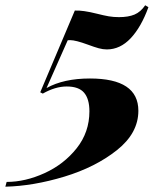

<svg xmlns="http://www.w3.org/2000/svg" viewBox="-113 -558 613 726"><path d="M291 -371.1Q276.4 -371.1 260.3 -375.5Q244.1 -379.9 219.2 -389.2Q172.9 -406.2 152.3 -406.2Q146 -406.2 143.1 -405.8L63 -225.1Q127.9 -261.2 227.1 -261.2Q410.2 -261.2 410.2 -139.2Q410.2 -54.7 329.1 9.8Q248 74.2 130.4 109.9Q12.7 145.5 -92.8 147.9L-87.9 129.9Q-17.6 129.9 55.4 96.7Q128.4 63.5 176.8 2.7Q225.1 -58.1 225.1 -137.2Q225.1 -183.6 205.1 -207.3Q185.1 -231 139.2 -231Q96.2 -231 48.8 -204.1L39.1 -209L169.9 -518.1Q200.7 -519.5 252.9 -506.3Q279.8 -499.5 298.1 -496.3Q316.4 -493.2 336.9 -493.2Q372.1 -493.2 395.5 -502.9Q418.9 -512.7 436 -538.1L448.2 -530.8Q420.9 -455.6 381.1 -413.3Q341.3 -371.1 291 -371.1Z"/></svg>

Font: TypoPRO Playfair Display
Style: Italic
Weight: 900
Italic angle: -14°
Designer: Claus Eggers Sørensen
Foundry: Claus Eggers Sørensen
Version: Version 1.004;PS 001.004;hotconv 1.0.70;makeotf.lib2.5.58329